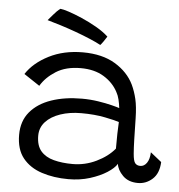

<svg xmlns="http://www.w3.org/2000/svg" viewBox="-52 -755 757 814"><g transform="rotate(5 327.0 -348.0)"><path d="M268.5 11Q206 11 155 -5.8Q104 -22.5 74.2 -59.5Q44.5 -96.5 44.5 -158.5Q44.5 -217 77.2 -256Q110 -295 167 -314.5Q224 -334 296.5 -334Q332 -334 366 -328.8Q400 -323.5 424.8 -317.2Q449.5 -311 457.5 -308Q455.5 -326 451.2 -343.8Q447 -361.5 439 -375.5Q419 -413.5 379 -438Q339 -462.5 280.5 -462.5Q217.5 -462.5 175.2 -435.8Q133 -409 111.5 -372.5L44.5 -417Q76.5 -466 139.5 -498Q202.5 -530 283.5 -530Q366.5 -530 421.5 -496.8Q476.5 -463.5 501.5 -412Q514.5 -384.5 522 -352.5Q529.5 -320.5 530.5 -271.5Q531.5 -217 532.5 -180.8Q533.5 -144.5 535.5 -120.5Q538 -89.5 545.8 -80.5Q553.5 -71.5 567.5 -71.5Q584 -71.5 595.2 -87.5Q606.5 -103.5 607.5 -133L654.5 -95.5Q652.5 -47 625.5 -22.8Q598.5 1.5 564 1.5Q523 1.5 499.2 -22.5Q475.5 -46.5 472.5 -72Q461.5 -53.5 432 -34.5Q402.5 -15.5 360.2 -2.2Q318 11 268.5 11ZM281 -54.5Q334 -54.5 382 -77.8Q430 -101 458.5 -135.5Q458.5 -171.5 459 -198.5Q459.5 -225.5 461 -249Q445.5 -254.5 401 -263.5Q356.5 -272.5 299.5 -272.5Q250 -272.5 210.5 -259Q171 -245.5 148.2 -220.8Q125.5 -196 125.5 -161.5Q125.5 -119.5 145.5 -96.2Q165.5 -73 200.8 -63.8Q236 -54.5 281 -54.5ZM172.5 -705.5Q182.5 -705 208 -696.8Q233.5 -688.5 265.8 -674.5Q298 -660.5 329 -642.8Q360 -625 381 -605.5Q376.5 -597.5 366.8 -583.8Q357 -570 354 -567.5Q337 -577 308 -589.2Q279 -601.5 245.2 -613.8Q211.5 -626 179 -636.2Q146.5 -646.5 122.5 -653Q129.5 -660.5 143.8 -677.8Q158 -695 172.5 -705.5Z"/></g></svg>

Font: Grandstander Light
Style: Regular
Weight: 300
Designer: Tyler Finck
Foundry: Etcetera Type Co
Version: Version 1.200; ttfautohint (v1.8.3)